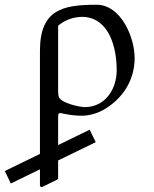

<svg xmlns="http://www.w3.org/2000/svg" viewBox="-86 -472 645 805"><path d="M81.5 304.7C81.5 309.6 84.5 312.5 89.4 312.5L149.9 283.2C153.8 281.2 157.7 279.3 157.7 275.4V200.7L315.4 124L290 71.8L157.7 136.2V20C158.2 11.2 156.7 2 168 2C200.7 9.3 227.5 13.2 256.3 13.2C288.6 13.2 321.3 3.4 348.1 -11.7C427.2 -56.6 478.5 -134.8 478.5 -228C478.5 -316.9 420.4 -452.1 319.3 -452.1C178.2 -452.1 81.5 -432.6 81.5 -259.3V173.3L-65.9 245.1L-40.5 297.4L81.5 237.8ZM262.2 -401.4C373.5 -396.5 403.3 -269.5 403.3 -177.7C403.3 -98.6 355.5 -22.9 269.5 -22.9C246.6 -22.9 164.1 -41 159.7 -68.8C158.2 -75.7 157.7 -86.9 157.7 -88.9V-363.3C157.7 -363.3 162.6 -369.1 165 -370.1C194.8 -392.1 227.5 -401.4 262.2 -401.4Z"/></svg>

Font: Cardo
Style: Italic
Weight: 400
Designer: David J. Perry
Foundry: David J. Perry
Version: Version 0.99